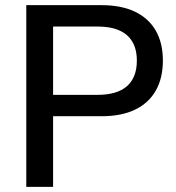

<svg xmlns="http://www.w3.org/2000/svg" viewBox="-20 -725 682 745"><path d="M82 0V-705H374Q451 -705 504 -679.5Q557 -654 584.5 -606Q612 -558 612 -490Q612 -422 584.5 -373.5Q557 -325 504 -299.5Q451 -274 374 -274H186V0ZM186 -357H359Q434 -357 472.5 -390.5Q511 -424 511 -490Q511 -555 472.5 -588.5Q434 -622 359 -622H186Z"/></svg>

Font: Nunito Sans 12pt SemiBold
Style: Regular
Weight: 600
Designer: Vernon Adams
Foundry: Vernon Adams
Version: Version 3.101;gftools[0.9.27]